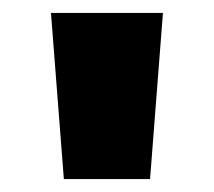

<svg xmlns="http://www.w3.org/2000/svg" viewBox="-20 -734 332 298"><path d="M232.9 -713.9 212.9 -456.1H79.1L59.1 -713.9Z"/></svg>

Font: Open Sans ExtBd
Style: Bold
Weight: 800
Foundry: Ascender Corporation
Version: Version 1.10